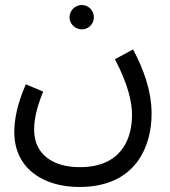

<svg xmlns="http://www.w3.org/2000/svg" viewBox="-20 -515 676 765"><path d="M306 -398C333 -398 354 -420 354 -446C354 -473 333 -495 306 -495C279 -495 257 -473 257 -446C257 -420 279 -398 306 -398ZM37 11C37 156 152 230 296 230C528 230 584 59 584 -61C584 -156 549 -246 510 -318L438 -279C492 -176 506 -106 506 -57C506 44 459 151 298 151C188 151 116 98 116 2C116 -43 128 -91 152 -150L83 -179C48 -100 37 -37 37 11Z"/></svg>

Font: Noto Sans Arabic SemCond
Style: Regular
Weight: 400
Width: 4
Designer: Monotype Design Team, Nadine Chahine, Nizar Qandah and Khaled Hosny
Foundry: Monotype Imaging Inc.
Version: Version 2.012